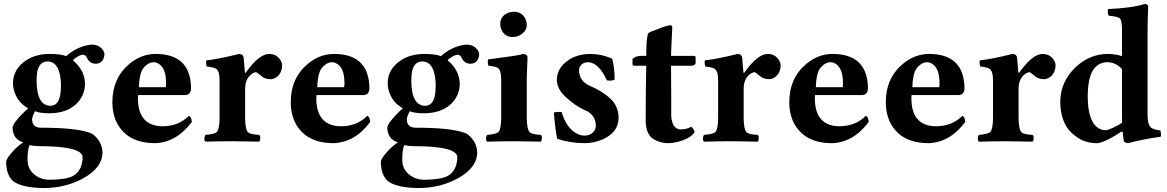

<svg xmlns="http://www.w3.org/2000/svg" viewBox="-20 -718 5933 976"><path d="M290 -288.1Q286.6 -403.3 223.1 -405.8Q179.7 -405.8 169.4 -353Q166 -332.5 166 -305.2Q167.5 -181.6 235.8 -180.2Q273.4 -180.2 284.7 -227.5Q290 -252.4 290 -288.1ZM174.8 24.9Q145.5 24.4 130.9 19Q119.6 40.5 120.1 96.2Q120.1 147.5 166.5 177.7Q195.8 195.8 231 195.8Q315.9 195.3 351.1 176.3Q393.6 152.3 399.4 93.8Q399.9 86.9 399.9 81.1Q398.9 24.9 174.8 24.9ZM466.8 -394Q437.5 -394 422.9 -421.9Q420.9 -425.8 419.9 -428.2Q413.1 -439.5 400.9 -439.9Q386.2 -439.9 358.4 -419.4Q352.5 -415 350.1 -412.1Q411.6 -360.4 412.1 -291Q411.1 -228 362.8 -185.1Q313.5 -142.6 231 -142.1Q180.2 -142.6 157.7 -152.8Q156.2 -149.9 153.3 -143.6Q143.6 -122.6 143.1 -110.8Q144 -69.3 188 -68.8Q363.3 -68.8 433.6 -43.9Q444.8 -40 451.2 -36.1Q498 0 501 55.2Q501 135.7 399.4 190.4Q310.5 237.8 203.1 237.8Q97.2 237.3 49.8 205.1Q12.2 175.3 11.2 106Q11.2 86.9 52.2 43.9Q76.2 19.5 98.1 5.9Q69.3 -4.4 57.1 -22Q44.4 -42.5 43.9 -67.9Q43.9 -91.3 105 -150.9Q114.7 -160.6 123 -167.5Q65.9 -198.7 49.8 -263.7Q45.9 -280.3 45.9 -295.9Q46.9 -367.7 113.8 -412.1Q163.6 -443.8 231.9 -443.8Q294.4 -443.4 315.9 -432.1Q362.3 -473.6 419.4 -487.3Q434.6 -490.7 446.8 -491.2Q485.8 -491.2 505.4 -460.4Q510.7 -450.7 511.2 -442.9Q507.3 -395.5 466.8 -394Z M686 -274.9H822.3Q824.2 -277.8 824.2 -295.9Q824.2 -379.4 777.8 -398.4Q768.6 -401.9 760.3 -401.9Q736.8 -401.9 713.9 -377.9Q709.5 -372.6 706.1 -368.2Q688 -339.8 686 -274.9ZM939.9 -128.9Q953.1 -125 955.1 -98.1Q877 6.3 768.1 9.8Q669.9 9.3 615.2 -40Q554.2 -95.2 551.3 -190.4Q551.3 -194.8 551.3 -198.2Q551.3 -320.8 637.7 -393.1Q698.7 -443.8 771 -443.8Q940.9 -443.8 950.7 -284.7Q951.2 -274.9 951.2 -266.1Q948.7 -236.3 922.4 -234.9H682.1Q682.1 -232.4 681.6 -228.5Q681.2 -222.2 681.2 -219.2Q681.2 -88.4 788.1 -77.1Q797.4 -76.2 807.1 -76.2Q888.2 -76.7 939.9 -128.9Z M1226.1 -268.1V-122.1Q1226.1 -57.1 1242.7 -43.9Q1255.4 -34.7 1297.9 -32.2Q1306.2 -23.9 1301.3 -4.4Q1299.8 0 1297.9 2Q1211.4 0 1161.1 0Q1107.9 0 1024.9 2H1023.9Q1015.6 -6.3 1021 -25.4Q1022.5 -29.8 1023.9 -32.2Q1072.3 -36.1 1083 -47.9Q1096.2 -64 1096.2 -122.1V-309.1Q1096.2 -357.4 1078.1 -368.7Q1064.5 -376.5 1031.2 -379.9Q1025.9 -397.5 1028.8 -411.1Q1087.9 -417 1194.8 -443.8Q1215.3 -442.9 1218.3 -426.8Q1218.3 -425.8 1225.1 -348.1H1229Q1296.4 -443.4 1348.1 -443.8Q1386.2 -443.8 1406.2 -411.6Q1413.6 -398.9 1414.1 -388.2Q1414.1 -343.3 1380.9 -322.8Q1368.7 -315.9 1356.4 -315.4Q1324.7 -315.9 1308.1 -332Q1286.6 -350.1 1281.7 -351.1Q1266.6 -350.1 1250 -334Q1226.6 -309.6 1226.1 -268.1Z M1592.8 -274.9H1729Q1731 -277.8 1731 -295.9Q1731 -379.4 1684.6 -398.4Q1675.3 -401.9 1667 -401.9Q1643.6 -401.9 1620.6 -377.9Q1616.2 -372.6 1612.8 -368.2Q1594.7 -339.8 1592.8 -274.9ZM1846.7 -128.9Q1859.9 -125 1861.8 -98.1Q1783.7 6.3 1674.8 9.8Q1576.7 9.3 1522 -40Q1460.9 -95.2 1458 -190.4Q1458 -194.8 1458 -198.2Q1458 -320.8 1544.4 -393.1Q1605.5 -443.8 1677.7 -443.8Q1847.7 -443.8 1857.4 -284.7Q1857.9 -274.9 1857.9 -266.1Q1855.5 -236.3 1829.1 -234.9H1588.9Q1588.9 -232.4 1588.4 -228.5Q1587.9 -222.2 1587.9 -219.2Q1587.9 -88.4 1694.8 -77.1Q1704.1 -76.2 1713.9 -76.2Q1794.9 -76.7 1846.7 -128.9Z M2194.8 -288.1Q2191.4 -403.3 2127.9 -405.8Q2084.5 -405.8 2074.2 -353Q2070.8 -332.5 2070.8 -305.2Q2072.3 -181.6 2140.6 -180.2Q2178.2 -180.2 2189.5 -227.5Q2194.8 -252.4 2194.8 -288.1ZM2079.6 24.9Q2050.3 24.4 2035.6 19Q2024.4 40.5 2024.9 96.2Q2024.9 147.5 2071.3 177.7Q2100.6 195.8 2135.7 195.8Q2220.7 195.3 2255.9 176.3Q2298.3 152.3 2304.2 93.8Q2304.7 86.9 2304.7 81.1Q2303.7 24.9 2079.6 24.9ZM2371.6 -394Q2342.3 -394 2327.6 -421.9Q2325.7 -425.8 2324.7 -428.2Q2317.9 -439.5 2305.7 -439.9Q2291 -439.9 2263.2 -419.4Q2257.3 -415 2254.9 -412.1Q2316.4 -360.4 2316.9 -291Q2315.9 -228 2267.6 -185.1Q2218.3 -142.6 2135.7 -142.1Q2085 -142.6 2062.5 -152.8Q2061 -149.9 2058.1 -143.6Q2048.3 -122.6 2047.9 -110.8Q2048.8 -69.3 2092.8 -68.8Q2268.1 -68.8 2338.4 -43.9Q2349.6 -40 2356 -36.1Q2402.8 0 2405.8 55.2Q2405.8 135.7 2304.2 190.4Q2215.3 237.8 2107.9 237.8Q2002 237.3 1954.6 205.1Q1917 175.3 1916 106Q1916 86.9 1957 43.9Q1981 19.5 2002.9 5.9Q1974.1 -4.4 1961.9 -22Q1949.2 -42.5 1948.7 -67.9Q1948.7 -91.3 2009.8 -150.9Q2019.5 -160.6 2027.8 -167.5Q1970.7 -198.7 1954.6 -263.7Q1950.7 -280.3 1950.7 -295.9Q1951.7 -367.7 2018.6 -412.1Q2068.4 -443.8 2136.7 -443.8Q2199.2 -443.4 2220.7 -432.1Q2267.1 -473.6 2324.2 -487.3Q2339.4 -490.7 2351.6 -491.2Q2390.6 -491.2 2410.2 -460.4Q2415.5 -450.7 2416 -442.9Q2412.1 -395.5 2371.6 -394Z M2657.7 -122.1Q2657.7 -57.1 2674.8 -43.9Q2687.5 -34.7 2730 -32.2Q2738.3 -23.9 2732.9 -4.4Q2731.4 0 2730 2Q2643.6 0 2592.8 0Q2539.6 0 2456.5 2H2455.6Q2447.3 -6.3 2452.6 -25.4Q2454.1 -29.8 2455.6 -32.2Q2503.9 -36.1 2514.6 -47.9Q2527.8 -64 2527.8 -122.1V-314Q2527.8 -361.3 2510.3 -373Q2497.1 -380.9 2462.9 -383.8Q2457.5 -401.9 2460.9 -416Q2611.8 -435.5 2631.8 -441.4Q2636.2 -442.9 2638.7 -443.8Q2660.6 -442.4 2661.6 -426.8Q2661.6 -425.3 2657.7 -321.3ZM2522.9 -596.2Q2523.4 -634.8 2558.6 -650.9Q2574.2 -657.7 2592.8 -658.2Q2635.3 -658.2 2652.3 -618.2Q2657.7 -604.5 2657.7 -591.8Q2657.7 -561 2627 -541.5Q2608.4 -530.3 2586.9 -529.8Q2544.4 -529.8 2527.8 -569.8Q2522.9 -583 2522.9 -596.2Z M2795.4 -146Q2817.9 -151.4 2835.4 -147.9Q2858.4 -66.9 2913.1 -38.6Q2931.2 -28.8 2949.7 -28.8Q2986.3 -28.8 3002.4 -55.2Q3008.3 -65.9 3008.8 -78.1Q3008.8 -129.4 2963.4 -153.3Q2960 -155.3 2957.5 -155.8Q2900.4 -181.2 2852.1 -228.5Q2846.2 -234.4 2841.8 -238.8Q2811 -273.4 2810.5 -314Q2811.5 -357.4 2844.7 -392.1Q2897 -443.4 2979.5 -443.8Q3036.6 -443.8 3088.9 -420.9Q3090.8 -419.9 3091.8 -419.9Q3104.5 -373 3104.5 -314Q3090.3 -305.2 3065.4 -309.1Q3024.4 -397.9 2971.7 -401.9Q2936.5 -401.9 2925.8 -373.5Q2923.3 -366.2 2923.3 -359.9Q2924.8 -305.7 2977.5 -282.2Q3055.2 -248 3093.8 -205.1Q3124 -169.9 3124.5 -119.1Q3124.5 -45.4 3043 -9.3Q2999.5 9.8 2951.7 9.8Q2877.4 9.3 2812.5 -12.2Q2802.7 -55.2 2795.4 -146Z M3237.3 -434.1H3265.1Q3265.1 -534.7 3276.4 -549.8Q3280.3 -555.2 3319.8 -568.4Q3325.7 -570.3 3329.1 -572.3Q3368.2 -588.4 3389.6 -589.8Q3396.5 -587.9 3397.5 -581.1Q3397.5 -579.1 3392.1 -467.8L3391.1 -434.1H3508.3Q3515.1 -432.6 3516.1 -428.2V-397Q3514.6 -384.8 3492.2 -383.8H3391.1Q3391.1 -325.2 3392.1 -213.9Q3392.6 -147.5 3392.1 -127Q3397 -64.5 3436.5 -60.1Q3475.1 -60.5 3493.2 -74.2Q3510.7 -58.1 3511.2 -45.9Q3487.8 -12.7 3424.3 3.4Q3398.4 9.8 3375.5 9.8Q3325.2 8.3 3292.5 -18.1Q3262.7 -44.4 3262.2 -105Q3262.2 -252.9 3265.1 -383.8H3200.2Q3195.8 -385.7 3195.3 -390.1V-418.9Q3212.9 -433.6 3237.3 -434.1Z M3760.3 -268.1V-122.1Q3760.3 -57.1 3776.9 -43.9Q3789.6 -34.7 3832 -32.2Q3840.3 -23.9 3835.4 -4.4Q3834 0 3832 2Q3745.6 0 3695.3 0Q3642.1 0 3559.1 2H3558.1Q3549.8 -6.3 3555.2 -25.4Q3556.6 -29.8 3558.1 -32.2Q3606.4 -36.1 3617.2 -47.9Q3630.4 -64 3630.4 -122.1V-309.1Q3630.4 -357.4 3612.3 -368.7Q3598.6 -376.5 3565.4 -379.9Q3560.1 -397.5 3563 -411.1Q3622.1 -417 3729 -443.8Q3749.5 -442.9 3752.4 -426.8Q3752.4 -425.8 3759.3 -348.1H3763.2Q3830.6 -443.4 3882.3 -443.8Q3920.4 -443.8 3940.4 -411.6Q3947.8 -398.9 3948.2 -388.2Q3948.2 -343.3 3915 -322.8Q3902.8 -315.9 3890.6 -315.4Q3858.9 -315.9 3842.3 -332Q3820.8 -350.1 3815.9 -351.1Q3800.8 -350.1 3784.2 -334Q3760.7 -309.6 3760.3 -268.1Z M4127 -274.9H4263.2Q4265.1 -277.8 4265.1 -295.9Q4265.1 -379.4 4218.8 -398.4Q4209.5 -401.9 4201.2 -401.9Q4177.7 -401.9 4154.8 -377.9Q4150.4 -372.6 4147 -368.2Q4128.9 -339.8 4127 -274.9ZM4380.9 -128.9Q4394 -125 4396 -98.1Q4317.9 6.3 4209 9.8Q4110.8 9.3 4056.2 -40Q3995.1 -95.2 3992.2 -190.4Q3992.2 -194.8 3992.2 -198.2Q3992.2 -320.8 4078.6 -393.1Q4139.6 -443.8 4211.9 -443.8Q4381.8 -443.8 4391.6 -284.7Q4392.1 -274.9 4392.1 -266.1Q4389.6 -236.3 4363.3 -234.9H4123Q4123 -232.4 4122.6 -228.5Q4122.1 -222.2 4122.1 -219.2Q4122.1 -88.4 4229 -77.1Q4238.3 -76.2 4248 -76.2Q4329.1 -76.7 4380.9 -128.9Z M4617.7 -274.9H4753.9Q4755.9 -277.8 4755.9 -295.9Q4755.9 -379.4 4709.5 -398.4Q4700.2 -401.9 4691.9 -401.9Q4668.5 -401.9 4645.5 -377.9Q4641.1 -372.6 4637.7 -368.2Q4619.6 -339.8 4617.7 -274.9ZM4871.6 -128.9Q4884.8 -125 4886.7 -98.1Q4808.6 6.3 4699.7 9.8Q4601.6 9.3 4546.9 -40Q4485.8 -95.2 4482.9 -190.4Q4482.9 -194.8 4482.9 -198.2Q4482.9 -320.8 4569.3 -393.1Q4630.4 -443.8 4702.6 -443.8Q4872.6 -443.8 4882.3 -284.7Q4882.8 -274.9 4882.8 -266.1Q4880.4 -236.3 4854 -234.9H4613.8Q4613.8 -232.4 4613.3 -228.5Q4612.8 -222.2 4612.8 -219.2Q4612.8 -88.4 4719.7 -77.1Q4729 -76.2 4738.8 -76.2Q4819.8 -76.7 4871.6 -128.9Z M5157.7 -268.1V-122.1Q5157.7 -57.1 5174.3 -43.9Q5187 -34.7 5229.5 -32.2Q5237.8 -23.9 5232.9 -4.4Q5231.4 0 5229.5 2Q5143.1 0 5092.8 0Q5039.6 0 4956.5 2H4955.6Q4947.3 -6.3 4952.6 -25.4Q4954.1 -29.8 4955.6 -32.2Q5003.9 -36.1 5014.6 -47.9Q5027.8 -64 5027.8 -122.1V-309.1Q5027.8 -357.4 5009.8 -368.7Q4996.1 -376.5 4962.9 -379.9Q4957.5 -397.5 4960.4 -411.1Q5019.5 -417 5126.5 -443.8Q5147 -442.9 5149.9 -426.8Q5149.9 -425.8 5156.7 -348.1H5160.6Q5228 -443.4 5279.8 -443.8Q5317.9 -443.8 5337.9 -411.6Q5345.2 -398.9 5345.7 -388.2Q5345.7 -343.3 5312.5 -322.8Q5300.3 -315.9 5288.1 -315.4Q5256.3 -315.9 5239.7 -332Q5218.3 -350.1 5213.4 -351.1Q5198.2 -350.1 5181.6 -334Q5158.2 -309.6 5157.7 -268.1Z M5684.1 -94.7Q5683.6 -107.9 5683.6 -120.1V-366.2Q5652.8 -401.4 5608.4 -401.9Q5560.5 -400.9 5534.7 -358.9Q5509.8 -316.9 5509.3 -229Q5509.3 -94.7 5568.8 -63.5Q5583 -56.6 5598.6 -56.2Q5617.7 -56.2 5665 -82.5Q5677.2 -89.4 5684.1 -94.7ZM5687 -47.9H5678.7Q5611.3 -2.9 5568.4 8.3Q5561 10.3 5556.6 9.8Q5498.5 9.8 5455.6 -20Q5447.8 -25.4 5439.5 -32.2Q5378.9 -79.1 5370.6 -175.3Q5369.6 -187.5 5369.6 -198.2Q5369.6 -302.2 5447.8 -376.5Q5519.5 -443.8 5611.3 -443.8Q5651.4 -443.4 5683.6 -432.6V-563Q5683.6 -615.2 5671.9 -625.5Q5660.6 -634.3 5615.7 -638.2Q5608.4 -652.8 5612.3 -671.9Q5735.8 -677.2 5800.3 -698.2Q5814.9 -696.8 5816.4 -685.1Q5816.4 -683.1 5813.5 -583V-132.8Q5813.5 -80.1 5834.5 -66.9Q5849.1 -58.1 5878.4 -55.2Q5883.8 -37.1 5880.4 -22.9Q5795.4 -11.7 5714.4 9.8Q5693.4 8.3 5691.4 -6.8Q5690.9 -8.8 5687 -47.9Z"/></svg>

Font: Linux Libertine O
Style: Bold
Weight: 700
Designer: Philipp H. Poll
Foundry: Philipp H. Poll
Version: Version 5.0.0